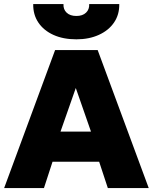

<svg xmlns="http://www.w3.org/2000/svg" viewBox="-20 -954 776 974"><path d="M1 0 259.5 -700H475.5L734.5 0H527L483 -133.5H246.5L203 0ZM287 -286.5H441.5L364.5 -507.5ZM367.5 -754.5Q300.5 -754.5 251 -777Q201.5 -799.5 174.5 -839.8Q147.5 -880 148.5 -933.5H302Q300.5 -906.5 318 -889.8Q335.5 -873 367.5 -873Q399 -873 416.5 -889.8Q434 -906.5 432.5 -933.5H585Q586 -880 558.5 -839.8Q531 -799.5 481.2 -777Q431.5 -754.5 367.5 -754.5Z"/></svg>

Font: Geologica Cursive ExtraBold
Style: Regular
Weight: 800
Designer: Sindre Bremnes, Frode Helland
Foundry: Monokrom Skriftforlag AS
Version: Version 1.010;gftools[0.9.28]